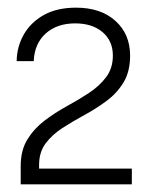

<svg xmlns="http://www.w3.org/2000/svg" viewBox="-20 -854 392 501"><path d="M34 -373V-405V-420.5Q34 -462 51.5 -490.2Q69 -518.5 96.2 -539.2Q123.5 -560 154.2 -576.8Q185 -593.5 212.2 -611.5Q239.5 -629.5 257 -652.8Q274.5 -676 274.5 -709Q274.5 -747 247.8 -770Q221 -793 176 -793Q129 -793 99.5 -766.8Q70 -740.5 68 -694.5H23.5Q24 -732 42 -763.8Q60 -795.5 94.2 -814.8Q128.5 -834 178.5 -834Q243 -834 281.2 -799.5Q319.5 -765 319.5 -709Q319.5 -667.5 302.5 -639.2Q285.5 -611 258.2 -590.8Q231 -570.5 200.5 -554Q170 -537.5 143 -520Q116 -502.5 99 -479.8Q82 -457 82 -423.5V-414H324V-373Z"/></svg>

Font: Public Sans Thin ExtraLight
Style: Regular
Weight: 250
Version: Version 1.007